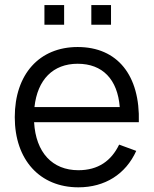

<svg xmlns="http://www.w3.org/2000/svg" viewBox="-20 -746 624 780"><path d="M351 -645.5H431V-725.5H351ZM160.5 -645.5H240.5V-725.5H160.5ZM298.5 -54.5C192.5 -54.5 125.5 -126.5 118.5 -249.5H544C549.5 -439.5 457.5 -555 295.5 -555C140 -555 40 -444.5 40 -270C40 -96.5 142 15 298.5 15C406 15 490.5 -38 533.5 -133L464 -158.5C432 -92.5 379 -54.5 298.5 -54.5ZM120 -311C132 -422.5 195.5 -487 295.5 -487C396.5 -487 457.5 -424 466.5 -311Z"/></svg>

Font: Vela Sans
Style: Regular
Weight: 400
Designer: Principal design: Mikhail Sharanda - project Manrope.
Design modification: Ravid Balaliev
Foundry: Mikhail Sharanda
Version: Version 1.001